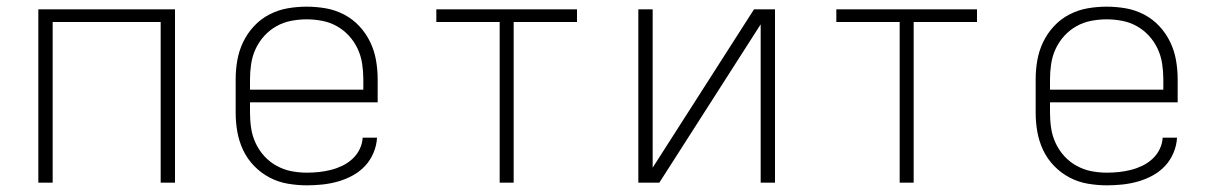

<svg xmlns="http://www.w3.org/2000/svg" viewBox="-20 -548 3640 576"><path d="M95 0V-520H505V0H462V-482H138V0Z M901 8Q872 8 843 3Q814 -2 788.5 -15.5Q763 -29 742.5 -50Q722 -71 709.5 -97.5Q697 -124 692 -152.5Q687 -181 687 -210V-310Q687 -339 692 -367.5Q697 -396 709.5 -422Q722 -448 742 -469.5Q762 -491 788 -504.5Q814 -518 842.5 -523Q871 -528 900 -528Q929 -528 957.5 -523Q986 -518 1012 -504.5Q1038 -491 1058 -469.5Q1078 -448 1090.5 -422Q1103 -396 1108 -367.5Q1113 -339 1113 -310V-241H730V-210Q730 -186 733.5 -163Q737 -140 747 -118.5Q757 -97 773 -79.5Q789 -62 810 -50.5Q831 -39 854 -34.5Q877 -30 901 -30Q919 -30 937.5 -32Q956 -34 973.5 -38.5Q991 -43 1007.5 -51Q1024 -59 1037.5 -71.5Q1051 -84 1059 -100.5Q1067 -117 1068 -135H1111Q1110 -112 1100.5 -89.5Q1091 -67 1075 -50Q1059 -33 1038 -21.5Q1017 -10 994 -3.5Q971 3 947.5 5.5Q924 8 901 8ZM730 -279H1070V-310Q1070 -333 1066.5 -356.5Q1063 -380 1053 -401.5Q1043 -423 1027 -440.5Q1011 -458 990.5 -469.5Q970 -481 946.5 -485.5Q923 -490 900 -490Q877 -490 853.5 -485.5Q830 -481 809.5 -469.5Q789 -458 773 -440.5Q757 -423 747 -401.5Q737 -380 733.5 -356.5Q730 -333 730 -310Z M1479 0V-482H1289V-520H1711V-482H1521V0Z M1895 0V-520H1938V-45L2242 -520H2305V0H2262V-475L1958 0Z M2679 0V-482H2489V-520H2911V-482H2721V0Z M3301 8Q3272 8 3243 3Q3214 -2 3188.5 -15.5Q3163 -29 3142.5 -50Q3122 -71 3109.5 -97.5Q3097 -124 3092 -152.5Q3087 -181 3087 -210V-310Q3087 -339 3092 -367.5Q3097 -396 3109.5 -422Q3122 -448 3142 -469.5Q3162 -491 3188 -504.5Q3214 -518 3242.5 -523Q3271 -528 3300 -528Q3329 -528 3357.5 -523Q3386 -518 3412 -504.5Q3438 -491 3458 -469.5Q3478 -448 3490.5 -422Q3503 -396 3508 -367.5Q3513 -339 3513 -310V-241H3130V-210Q3130 -186 3133.5 -163Q3137 -140 3147 -118.5Q3157 -97 3173 -79.5Q3189 -62 3210 -50.5Q3231 -39 3254 -34.5Q3277 -30 3301 -30Q3319 -30 3337.5 -32Q3356 -34 3373.5 -38.5Q3391 -43 3407.5 -51Q3424 -59 3437.5 -71.5Q3451 -84 3459 -100.5Q3467 -117 3468 -135H3511Q3510 -112 3500.5 -89.5Q3491 -67 3475 -50Q3459 -33 3438 -21.5Q3417 -10 3394 -3.5Q3371 3 3347.5 5.5Q3324 8 3301 8ZM3130 -279H3470V-310Q3470 -333 3466.5 -356.5Q3463 -380 3453 -401.5Q3443 -423 3427 -440.5Q3411 -458 3390.5 -469.5Q3370 -481 3346.5 -485.5Q3323 -490 3300 -490Q3277 -490 3253.5 -485.5Q3230 -481 3209.5 -469.5Q3189 -458 3173 -440.5Q3157 -423 3147 -401.5Q3137 -380 3133.5 -356.5Q3130 -333 3130 -310Z"/></svg>

Font: Iosevka Aile Extralight
Style: Regular
Weight: 200
Designer: Belleve Invis
Foundry: Belleve Invis
Version: Version 31.1.0; ttfautohint (v1.8.4)